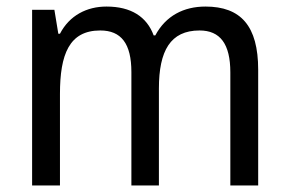

<svg xmlns="http://www.w3.org/2000/svg" viewBox="-20 -566 882 586"><path d="M607 -546C541 -546 486 -518 454 -458H449C428 -515 380 -546 305 -546C245 -546 192 -519 163 -463H158L146 -536H78V0H163V-279C163 -400 191 -473 286 -473C350 -473 381 -433 381 -346V0H465V-296C465 -411 500 -473 589 -473C652 -473 683 -432 683 -345V0H768V-353C768 -487 715 -546 607 -546Z"/></svg>

Font: Noto Sans Devanagari SemiCondensed
Style: Regular
Weight: 400
Width: 4
Designer: Jelle Bosma - Monotype Design Team
Foundry: Monotype Imaging Inc.
Version: Version 2.004